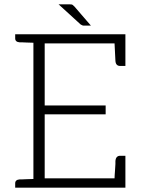

<svg xmlns="http://www.w3.org/2000/svg" viewBox="-20 -865 662 885"><path d="M134 -707H50V-688C50 -677 57 -671 70 -670H79C84 -670 92 -669 102 -669C112 -669 122 -668 134 -668V-40C122 -40 112 -39 102 -39C92 -39 84 -38 79 -38H70C57 -37 50 -31 50 -20V0H134H558V-43V-147H534C520 -147 513 -138 512 -122V-109C512 -102 511 -92 510 -77C509 -62 508 -52 508 -43H186V-338H467V-379H186V-665H508C510 -621 512 -594 512 -585C513 -569 520 -561 534 -561H558V-665V-707ZM298 -845H250L352 -752C355 -750 357 -749 360 -748C362 -747 365 -747 369 -747H399L323 -835C319 -839 316 -841 314 -843C310 -845 305 -845 298 -845Z"/></svg>

Font: SVN-Aleo
Style: Light
Weight: 300
Designer: Alessio Laiso
Version: Version 1.2.2